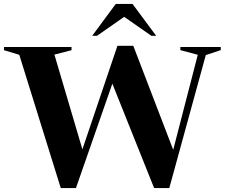

<svg xmlns="http://www.w3.org/2000/svg" viewBox="-38 -955 1148 981"><path d="M749.5 6 536 -527.5 350 6H272.5L60.5 -675L-17.5 -698.5V-715H327.5V-698.5L240 -676L383 -192L562 -721H643L847 -189.5L972.5 -675L883.5 -699V-715H1090V-699L1013.5 -673.5L827 6ZM735.5 -772 596.5 -869 457.5 -772H433L553.5 -935H639L760 -772Z"/></svg>

Font: Newsreader 72pt SemiBold
Style: Regular
Weight: 600
Designer: Hugues Gentile
Foundry: Production Type
Version: Version 1.003; ttfautohint (v1.8.3)